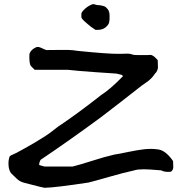

<svg xmlns="http://www.w3.org/2000/svg" viewBox="-20 -819 872 913"><path d="M192 74Q189 74 169 69Q149 64 124 57.5Q99 51 91 49Q81 46 73 41Q65 36 60.5 31.5Q56 27 47 18.5Q38 10 33 5Q22 -9 20.5 -34.5Q19 -60 27 -77Q29 -79 58 -92Q64 -95 95.5 -112.5Q127 -130 139.5 -137.5Q152 -145 176.5 -160Q201 -175 219.5 -188.5Q238 -202 255 -216Q348 -278 461 -367Q505 -395 565 -457L559 -463Q535 -469 534 -469Q505 -471 431 -476Q357 -481 303 -487H145L126 -506Q118 -520 120 -563Q127 -583 151 -594Q161 -599 179 -590Q197 -581 203 -581Q222 -581 252.5 -581.5Q283 -582 305 -581.5Q327 -581 350 -577Q498 -562 549 -563Q559 -563 571 -563.5Q583 -564 588 -564Q593 -564 600.5 -562.5Q608 -561 616 -558Q625 -557 656.5 -557Q688 -557 698 -558Q704 -556 709.5 -552.5Q715 -549 721.5 -542Q728 -535 730 -533Q730 -528 730.5 -516.5Q731 -505 731 -498.5Q731 -492 727.5 -483.5Q724 -475 717 -469Q710 -458 702 -449.5Q694 -441 689 -437Q684 -433 672 -424.5Q660 -416 654 -412Q618 -383 551 -331.5Q484 -280 458 -260Q300 -144 173 -59Q164 -41 167 -34L192 -27H325Q365 -37 420.5 -55Q476 -73 524 -84Q545 -87 587.5 -96Q630 -105 664 -109Q698 -113 727 -109Q766 -107 803 -53Q803 -51 803.5 -40Q804 -29 804 -23.5Q804 -18 800.5 -11Q797 -4 790 -2Q762 0 746 -9Q741 -9 725 -10.5Q709 -12 693 -13Q677 -14 664 -14Q633 -14 619 -9Q572 1 499 22Q426 43 401 49Q243 73 192 74ZM412 -692Q407 -696 397 -704.5Q387 -713 383 -716.5Q379 -720 374 -725.5Q369 -731 367 -736V-755Q370 -765 385.5 -778.5Q401 -792 420 -799H427L434 -797Q440 -795 442 -795L455 -794Q468 -792 476 -789Q484 -786 492.5 -775Q501 -764 501 -746V-731Q501 -721 498.5 -711Q496 -701 482 -689Q468 -677 444 -677H434Z"/></svg>

Font: Excalifont
Style: Regular
Weight: 400
Designer: Your Own Font Foundry (Virgil); Ján Filípek / DizajnDesign (Excalifont, modifications)
Foundry: Your Own Font Foundry (Virgil); Ján Filípek / DizajnDesign (Excalifont, modifications)
Version: Version 1.000;Glyphs 3.2 (3227)